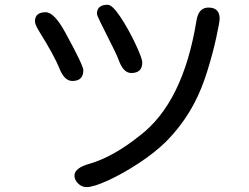

<svg xmlns="http://www.w3.org/2000/svg" viewBox="-20 -723 1040 802"><path d="M291 10.7Q291 -21.5 354.5 -39.1Q454.1 -68.4 563.5 -156.2Q745.1 -293.9 800.8 -637.7Q809.6 -691.4 850.6 -691.4Q897.5 -691.4 897.5 -644.5Q897.5 -631.8 883.3 -565.9Q869.1 -500 845.2 -423.8Q821.3 -347.7 792 -293Q745.1 -203.1 671.9 -129.9Q626 -85 559.1 -41Q492.2 2.9 431.2 30.8Q370.1 58.6 341.8 58.6Q321.3 58.6 306.2 43.5Q291 28.3 291 10.7ZM228.5 -436.5Q207 -490.2 145.5 -588.9Q126 -620.1 126 -633.8Q126 -671.9 170.9 -671.9Q207 -671.9 253.9 -585Q328.1 -449.2 328.1 -429.7Q328.1 -384.8 282.2 -384.8Q249 -384.8 228.5 -436.5ZM475.6 -472.7Q467.8 -495.1 424.8 -579.1Q417 -593.8 400.9 -627Q384.8 -660.2 384.8 -665Q384.8 -703.1 429.7 -703.1Q449.2 -703.1 482.9 -652.3Q516.6 -601.6 545.4 -540.5Q574.2 -479.5 574.2 -461.9Q574.2 -418 528.3 -418Q495.1 -418 475.6 -472.7Z"/></svg>

Font: jf-openhuninn-2.1
Style: Regular
Weight: 400
Designer: [Kosugi Maru]
Designed by MOTOYA      

[Varela Round]
Joe Prince (Latin component); Avraham Cornfeld (Hebrew component)
Foundry: justfont Co., Ltd.
Version: 2.1